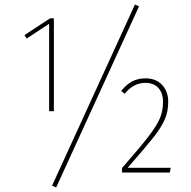

<svg xmlns="http://www.w3.org/2000/svg" viewBox="-20 -762 844 848"><path d="M218 -681V-271H197V-657L98 -592L88 -607L201 -681ZM576 -742 594 -734 228 66 210 58ZM723 -312Q723 -269 707.5 -234Q692 -199 659.5 -157.5Q627 -116 544 -21H734L730 0H519V-20Q601 -114 636 -159.5Q671 -205 685.5 -238Q700 -271 700 -311Q700 -351 679.5 -373.5Q659 -396 622 -396Q569 -396 531 -348L515 -360Q538 -389 564 -402.5Q590 -416 622 -416Q669 -416 696 -387Q723 -358 723 -312Z"/></svg>

Font: Fira Sans Condensed Thin
Style: Regular
Weight: 250
Width: 3
Designer: Carrois Corporate & Edenspiekermann AG
Foundry: Carrois Corporate GbR & Edenspiekermann AG
Version: Version 4.203